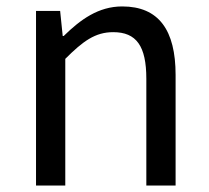

<svg xmlns="http://www.w3.org/2000/svg" viewBox="-20 -577 651 597"><path d="M92 0H183V-394C238 -449 276 -477 332 -477C404 -477 435 -434 435 -332V0H526V-344C526 -483 474 -557 360 -557C286 -557 230 -516 178 -465H175L167 -543H92Z"/></svg>

Font: Source Han Sans CN Regular
Style: Regular
Weight: 400
Designer: Ryoko NISHIZUKA (kana & ideographs); Paul D. Hunt (Latin, Greek & Cyrillic); Wenlong ZHANG (bopomofo); Sandoll Communica
Foundry: Adobe Systems Incorporated
Version: Version 1.004;PS 1.004;hotconv 1.0.82;makeotf.lib2.5.63406